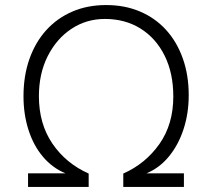

<svg xmlns="http://www.w3.org/2000/svg" viewBox="-20 -740 830 760"><path d="M91 -54H239Q188 -75 150.5 -119Q113 -163 93 -225Q73 -287 73 -359Q73 -440 96.5 -506.5Q120 -573 163 -620.5Q206 -668 266 -694Q326 -720 400 -720Q474 -720 534 -694.5Q594 -669 637 -622Q680 -575 703.5 -509Q727 -443 727 -363Q727 -291 706.5 -228.5Q686 -166 648.5 -120.5Q611 -75 560 -54H708V0H468V-53Q556 -92 611 -170Q666 -248 666 -358Q666 -450 632 -519Q598 -588 537 -626.5Q476 -665 395 -665Q322 -665 263 -626Q204 -587 169 -518Q134 -449 134 -359Q134 -250 187.5 -171.5Q241 -93 331 -53V0H91Z"/></svg>

Font: Moderustic Light
Style: Regular
Weight: 300
Designer: Tural Alisoy
Foundry: TAFT Foundry
Version: Version 2.120